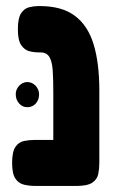

<svg xmlns="http://www.w3.org/2000/svg" viewBox="-20 -605 386 634"><path d="M232 9Q197 9 181 -1Q165 -11 160.5 -27.5Q156 -44 156 -61V-303Q156 -344 154 -373Q152 -402 143 -417Q134 -432 113 -432H108Q92 -432 76.5 -436Q61 -440 50 -456Q39 -472 39 -508Q39 -545 49.5 -561Q60 -577 76 -581Q92 -585 107 -585H111Q184 -585 227 -553Q270 -521 289 -459Q308 -397 308 -306V-68Q308 -48 304.5 -30.5Q301 -13 285 -2Q269 9 232 9ZM97 9Q78 9 60 5Q42 1 31 -15Q20 -31 20 -67Q20 -104 31 -120Q42 -136 59.5 -139.5Q77 -143 96 -143H241L240 9ZM70 -251Q54 -251 43 -263.5Q32 -276 32 -294Q32 -310 43.5 -322Q55 -334 70 -334Q86 -334 97.5 -322Q109 -310 109 -293Q109 -275 98 -263Q87 -251 70 -251Z"/></svg>

Font: Fredoka Condensed SemiBold
Style: Regular
Weight: 600
Width: 3
Designer: Ben Nathan
Foundry: Milena B. Brandão, Ben Nathan
Version: Version 2.001